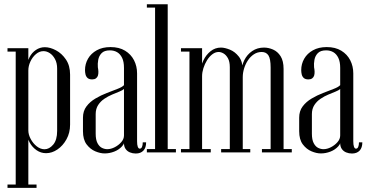

<svg xmlns="http://www.w3.org/2000/svg" viewBox="-20 -724 1753 912"><path d="M54.6 -495H114.6V168.4H54.6ZM15.6 152.4H54.6V168.4H15.6ZM15.6 -495H54.6V-479H15.6ZM108.8 -403Q108.8 -429.9 120 -451.8Q131.2 -473.8 150.6 -486.8Q170 -499.8 193 -499.8Q218 -499.8 245.7 -485.1Q273.4 -470.5 293.1 -441.5Q312.9 -412.5 312.9 -369.5V-132Q312.9 -93.2 295.8 -62.4Q278.8 -31.6 252.8 -14Q226.9 3.6 198.9 3.6Q174 3.6 153.6 -10.6Q133.1 -24.9 120.9 -47Q108.8 -69.1 108.8 -92.4ZM114.6 -104.6Q114.6 -84.6 125.8 -63.8Q136.9 -42.9 154.6 -28.9Q172.4 -15 191.4 -15Q214 -15 232.7 -37Q251.4 -59 251.4 -102.2V-398.1Q251.4 -425 241.2 -443.5Q231.1 -462 216.5 -471.6Q201.9 -481.1 186.4 -481.1Q167.4 -481.1 150.9 -467.2Q134.4 -453.2 124.5 -432Q114.6 -410.8 114.6 -389.4ZM114.6 152.4H153.6V168.4H114.6Z M383.8 -391.1Q383.8 -380.9 386.2 -370.4Q388.8 -359.9 396.2 -353.3Q403.8 -346.8 417.8 -346.8Q429.1 -346.8 435.9 -351.9Q442.8 -357 445.2 -365.1Q447.6 -373.2 447.3 -383.6Q447 -394 444.8 -404.5Q443.2 -421.2 446.6 -439.9Q450 -458.5 462.7 -471.6Q475.4 -484.8 502.1 -484.8Q521.5 -484.8 536.4 -476.1Q551.2 -467.4 560.1 -449.1Q568.9 -430.9 568.9 -401.8V-43.9Q568.9 -27.5 576.6 -16.5Q584.2 -5.5 597.2 -0.1Q610.1 5.2 624.9 5.2Q648 5.2 661.1 -8.5Q674.1 -22.2 674.1 -48H658.1Q658.1 -33.9 654.4 -25.9Q650.8 -17.9 643.9 -17.9Q637.8 -17.9 634.4 -26.9Q631.1 -36 631.1 -53.1V-375.5Q631.1 -409.6 616.6 -437.9Q602.1 -466.1 574.1 -483.2Q546 -500.4 504.9 -500.4Q466.9 -500.4 439.6 -485.2Q412.2 -470 398 -445.1Q383.8 -420.2 383.8 -391.1ZM568.9 -319.5Q560.1 -310.1 537.6 -301.6Q515.1 -293 487.3 -282.2Q459.5 -271.5 433.6 -256.2Q407.6 -241 390.9 -218.9Q374.1 -196.9 374.1 -164.9V-100.8Q374.1 -61 391.4 -38.1Q408.8 -15.2 432.7 -5.2Q456.6 4.8 476.9 4.8Q500.2 4.8 522.6 -3.9Q545 -12.6 559.8 -29.1Q574.5 -45.6 574.5 -67.5L579 -65.2V-319.5ZM568.9 -301.5V-80.5Q568.9 -63.6 556.1 -48.9Q543.4 -34.2 525.1 -24.8Q506.9 -15.4 489.6 -15.4Q477 -15.4 464.2 -21.6Q451.5 -27.9 443 -44.2Q434.5 -60.5 434.5 -88.8V-182Q434.5 -207 446.2 -225.1Q458 -243.1 475.8 -254.9Q493.5 -266.8 512.6 -274.8Q531.8 -282.9 547.1 -289Q562.4 -295.1 568.9 -301.5Z M716.6 0V-703.8H776.6V0ZM776.6 0V-16H815.6V0ZM677.6 0V-16H716.6V0ZM677.6 -687.8V-703.8H716.6V-687.8Z M933.6 0V-382.9Q933.6 -410.9 946.1 -437.1Q958.5 -463.2 980.1 -480.6Q1001.8 -498 1029.5 -498Q1047.5 -498 1071.8 -488.2Q1096.1 -478.5 1114.6 -455Q1133.1 -431.5 1133.1 -390.1V0H1071.6V-404.5Q1071.6 -431.2 1062.8 -447.2Q1053.9 -463.1 1041.8 -470.1Q1029.6 -477.1 1018.6 -477.1Q1002.9 -477.1 988.6 -466.2Q974.2 -455.4 963.4 -437.8Q952.5 -420.1 946.2 -400.2Q939.9 -380.2 939.9 -362.5V0ZM879.9 0V-495H939.9V0ZM939.9 0V-16H981.1V0ZM839.6 0V-16H879.9V0ZM839.6 -479V-495H879.9V-479ZM1133.1 0V-16H1168.8V0ZM1030.4 0V-16H1071.6V0ZM1126.9 0V-379.6Q1126.9 -411 1140.4 -438.1Q1153.9 -465.1 1178.1 -481.6Q1202.2 -498 1234.1 -498Q1255.5 -498 1277.1 -488.6Q1298.8 -479.1 1312.9 -456.9Q1327 -434.6 1327 -396.4V0H1265.5V-403.2Q1265.5 -444.4 1255.1 -460.8Q1244.6 -477.1 1223.1 -477.1Q1202.4 -477.1 1185.7 -465.9Q1169 -454.8 1157.4 -437.1Q1145.8 -419.5 1139.4 -398.6Q1133.1 -377.8 1133.1 -358.1V0ZM1224.2 0V-16H1265.5V0ZM1327 0V-16H1366V0Z M1410.8 -391.1Q1410.8 -380.9 1413.2 -370.4Q1415.8 -359.9 1423.2 -353.3Q1430.8 -346.8 1444.8 -346.8Q1456.1 -346.8 1462.9 -351.9Q1469.8 -357 1472.2 -365.1Q1474.6 -373.2 1474.3 -383.6Q1474 -394 1471.8 -404.5Q1470.2 -421.2 1473.6 -439.9Q1477 -458.5 1489.7 -471.6Q1502.4 -484.8 1529.1 -484.8Q1548.5 -484.8 1563.4 -476.1Q1578.2 -467.4 1587.1 -449.1Q1595.9 -430.9 1595.9 -401.8V-43.9Q1595.9 -27.5 1603.6 -16.5Q1611.2 -5.5 1624.2 -0.1Q1637.1 5.2 1651.9 5.2Q1675 5.2 1688.1 -8.5Q1701.1 -22.2 1701.1 -48H1685.1Q1685.1 -33.9 1681.4 -25.9Q1677.8 -17.9 1670.9 -17.9Q1664.8 -17.9 1661.4 -26.9Q1658.1 -36 1658.1 -53.1V-375.5Q1658.1 -409.6 1643.6 -437.9Q1629.1 -466.1 1601.1 -483.2Q1573 -500.4 1531.9 -500.4Q1493.9 -500.4 1466.6 -485.2Q1439.2 -470 1425 -445.1Q1410.8 -420.2 1410.8 -391.1ZM1595.9 -319.5Q1587.1 -310.1 1564.6 -301.6Q1542.1 -293 1514.3 -282.2Q1486.5 -271.5 1460.6 -256.2Q1434.6 -241 1417.9 -218.9Q1401.1 -196.9 1401.1 -164.9V-100.8Q1401.1 -61 1418.4 -38.1Q1435.8 -15.2 1459.7 -5.2Q1483.6 4.8 1503.9 4.8Q1527.2 4.8 1549.6 -3.9Q1572 -12.6 1586.8 -29.1Q1601.5 -45.6 1601.5 -67.5L1606 -65.2V-319.5ZM1595.9 -301.5V-80.5Q1595.9 -63.6 1583.1 -48.9Q1570.4 -34.2 1552.1 -24.8Q1533.9 -15.4 1516.6 -15.4Q1504 -15.4 1491.2 -21.6Q1478.5 -27.9 1470 -44.2Q1461.5 -60.5 1461.5 -88.8V-182Q1461.5 -207 1473.2 -225.1Q1485 -243.1 1502.8 -254.9Q1520.5 -266.8 1539.6 -274.8Q1558.8 -282.9 1574.1 -289Q1589.4 -295.1 1595.9 -301.5Z"/></svg>

Font: Emberly Black
Style: Regular
Weight: 900
Designer: Rajesh Rajput
Foundry: Rajesh Rajput
Version: Version 1.000